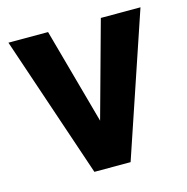

<svg xmlns="http://www.w3.org/2000/svg" viewBox="-84 -609 673 690"><g transform="rotate(-15 252.5 -264.0)"><path d="M252 -172.4 350.1 -528.3H497.6L319.3 0H184.6L6.3 -528.3H153.8Z"/></g></svg>

Font: Vazir UI
Style: Bold-UI
Weight: 700
Designer: Saber Rastikerdar
Foundry: Saber Rastikerdar
Version: Version 30.1.0